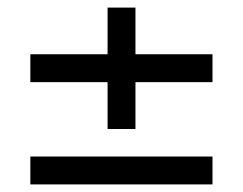

<svg xmlns="http://www.w3.org/2000/svg" viewBox="-20 -560 640 506"><path d="M337 -220V-343.5H540V-417H337V-540H263.5V-417H60V-343.5H263.5V-220ZM540 -74V-147.5H60V-74Z"/></svg>

Font: Hauora Medium
Style: Regular
Weight: 500
Designer: Wayne Shih
Foundry: WCYS
Version: Version 1.001;hotconv 1.0.109;makeotfexe 2.5.65596